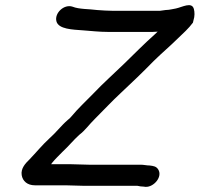

<svg xmlns="http://www.w3.org/2000/svg" viewBox="-20 -710 776 746"><path d="M308.2 12H514.2C522.4 14 530.2 15 537.5 15L545.3 16C577.5 17.9 613.1 -23.5 594.5 -52C587 -63.5 577.2 -65 561.5 -67C549.6 -67 539 -70 527.2 -70H327.2C304.8 -70 275.4 -72 253.6 -72H178.6C179.8 -74 181.2 -76 183 -78C192.9 -90.4 210.4 -107.5 222.7 -120C246.3 -141.7 264.6 -164.9 287.9 -186C312.5 -204.8 324.4 -224.4 349.5 -249C381.1 -280.5 414.8 -316.7 449.6 -349C488.6 -385.1 538.8 -433.5 577.2 -473C611.9 -506.9 640 -530 670.3 -560C691.2 -580.1 713.2 -599.6 729.6 -622L731.7 -631C737.1 -646.8 736.4 -663.5 733.3 -675C725.4 -704.4 688.8 -682.4 663.3 -677L647.6 -674C640.2 -672.6 631.8 -671 622.9 -671C615.4 -670.3 608.2 -669.3 601.2 -668H419.2C398.9 -668 376.9 -669.7 357.9 -671C326.7 -675.3 287 -673.7 261.9 -684C228.6 -695.2 190.7 -658.6 199.3 -627C207.5 -596.5 261.7 -595 303.7 -592C334.2 -589.8 365.4 -586 399.3 -586H573.3C579.3 -586 585.7 -586.3 592.5 -587L579.8 -575C543 -542.6 499 -498 460.9 -461C419.5 -420.7 381.4 -387.5 343.1 -347C313.6 -316.6 282.3 -287.7 258.8 -259C253.3 -252.3 248.1 -247.3 243.3 -244C217 -221.2 197.8 -194.9 171.7 -172C143.1 -145.7 121.1 -118.2 95 -91C78.8 -75.3 60.1 -55.6 64.3 -29.5C68.1 -6.1 86.4 10 115.7 10H234.7C257.1 10 284.6 12 308.2 12Z"/></svg>

Font: HoneyBee
Style: BdIt
Weight: 700
Foundry: Cannot Into Space Fonts
Version: Version 0.89